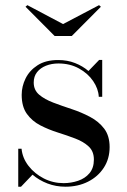

<svg xmlns="http://www.w3.org/2000/svg" viewBox="-20 -696 481 726"><path d="M49 10V-133.5H61.5Q65 -98 88 -68.5Q111 -39 145.8 -21.2Q180.5 -3.5 220.5 -3.5Q249 -3.5 275.5 -12.5Q302 -21.5 318.5 -41.2Q335 -61 335 -92.5Q335 -124 315.2 -142.2Q295.5 -160.5 264.5 -172.2Q233.5 -184 198.5 -195Q163.5 -206 132.5 -222Q101.5 -238 81.8 -265.2Q62 -292.5 62 -337.5Q62 -369.5 76.8 -399.5Q91.5 -429.5 122 -449.2Q152.5 -469 200 -469Q235 -469 264 -457.5Q293 -446 314.5 -427.5L355 -469.5H366.5V-330H353.5Q352 -360.5 332.2 -389.5Q312.5 -418.5 278.5 -437.2Q244.5 -456 201 -456Q175 -456 153.8 -447.5Q132.5 -439 120 -423Q107.5 -407 107.5 -384Q107.5 -355.5 128 -338Q148.5 -320.5 181.5 -308Q214.5 -295.5 251 -283.5Q287.5 -271.5 320.2 -254.2Q353 -237 373.8 -209.8Q394.5 -182.5 394.5 -140Q394.5 -95.5 372.5 -61.8Q350.5 -28 312.8 -9Q275 10 227.5 10Q191.5 10 159.5 -2.2Q127.5 -14.5 103 -35.5L59.5 10ZM186.5 -560 76.5 -670.5 83.5 -676.5 218.5 -605 354.5 -676.5 361.5 -670.5 251.5 -560Z"/></svg>

Font: Bodoni Moda 18pt
Style: Regular
Weight: 400
Designer: Owen Earl
Foundry: indestructible type
Version: Version 2.005